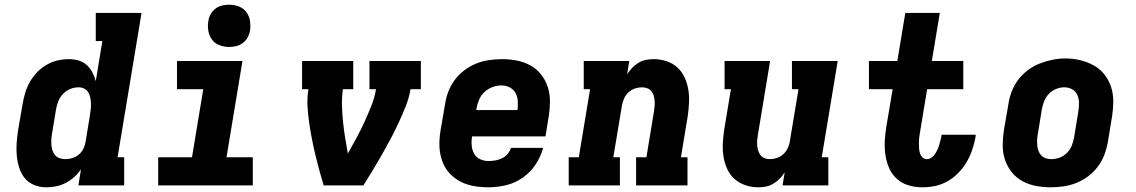

<svg xmlns="http://www.w3.org/2000/svg" viewBox="-20 -790 4840 818"><path d="M178 8Q151 8 126.5 -1.5Q102 -11 86 -30.5Q70 -50 62 -75Q54 -100 51.5 -126.5Q49 -153 51 -180.5Q53 -208 57 -235L76 -345Q80 -369 87 -393Q94 -417 106.5 -439.5Q119 -462 137 -481Q155 -500 177 -513Q199 -526 223.5 -532Q248 -538 273 -538Q294 -538 314 -532.5Q334 -527 349 -513.5Q364 -500 373.5 -482Q383 -464 388 -444L416 -615H388V-735H583L481 -120H509V0H314L325 -69Q313 -51 296.5 -36Q280 -21 260.5 -11Q241 -1 220 3.5Q199 8 178 8ZM259 -112Q274 -112 289.5 -117Q305 -122 317 -132.5Q329 -143 336 -158Q343 -173 345 -188L363 -298Q365 -311 366.5 -324Q368 -337 367.5 -349.5Q367 -362 364.5 -374.5Q362 -387 356 -397Q350 -407 339 -412.5Q328 -418 315 -418Q297 -418 279.5 -411Q262 -404 249 -390.5Q236 -377 229 -360Q222 -343 219 -326L201 -216Q199 -204 198.5 -191.5Q198 -179 199.5 -167.5Q201 -156 205 -145.5Q209 -135 216.5 -127Q224 -119 235.5 -115.5Q247 -112 259 -112Z M654 0V-120H798L846 -410H734V-530H1013L945 -120H1057V0ZM956 -590Q935 -590 915 -597.5Q895 -605 883 -621.5Q871 -638 867.5 -659Q864 -680 868 -702Q870 -717 878 -730.5Q886 -744 898.5 -753.5Q911 -763 926.5 -766.5Q942 -770 956 -770Q978 -770 997.5 -762.5Q1017 -755 1029.5 -738.5Q1042 -722 1045 -701Q1048 -680 1045 -658Q1042 -643 1034.5 -629.5Q1027 -616 1014 -606.5Q1001 -597 986 -593.5Q971 -590 956 -590Z M1359 0Q1349 -33 1340 -66Q1331 -99 1323 -132.5Q1315 -166 1308.5 -200Q1302 -234 1297 -268.5Q1292 -303 1290 -338.5Q1288 -374 1294 -410H1267V-530H1485V-410H1441Q1436 -375 1437 -340Q1438 -305 1441.5 -270.5Q1445 -236 1450.5 -202.5Q1456 -169 1462 -136Q1481 -169 1499 -202.5Q1517 -236 1532.5 -270Q1548 -304 1562 -339Q1576 -374 1582 -410H1554V-530H1773V-410H1729Q1723 -374 1709 -338.5Q1695 -303 1679 -268.5Q1663 -234 1645 -200Q1627 -166 1608 -132.5Q1589 -99 1569 -66Q1549 -33 1528 0Z M2061 8Q2037 8 2013 5Q1989 2 1967 -5.5Q1945 -13 1925.5 -26Q1906 -39 1891.5 -56Q1877 -73 1868 -94.5Q1859 -116 1855 -139Q1851 -162 1852 -186.5Q1853 -211 1857 -235L1876 -345Q1880 -373 1890 -399.5Q1900 -426 1917.5 -449.5Q1935 -473 1959 -491Q1983 -509 2009.5 -519.5Q2036 -530 2064 -534Q2092 -538 2119 -538Q2151 -538 2182 -532Q2213 -526 2239.5 -511.5Q2266 -497 2285 -473Q2304 -449 2313.5 -420Q2323 -391 2323 -359Q2323 -327 2318 -295L2304 -209H1991Q1988 -190 1989.5 -171Q1991 -152 1999.5 -136Q2008 -120 2025 -112Q2042 -104 2061 -104Q2075 -104 2090 -106.5Q2105 -109 2118.5 -115.5Q2132 -122 2142.5 -134Q2153 -146 2157 -160H2294Q2284 -123 2262 -89.5Q2240 -56 2207 -33Q2174 -10 2136 -1Q2098 8 2061 8ZM2009 -321H2185Q2187 -340 2186 -359Q2185 -378 2176.5 -393.5Q2168 -409 2152 -417.5Q2136 -426 2116 -426Q2097 -426 2078 -419Q2059 -412 2044 -398Q2029 -384 2021 -365Q2013 -346 2010 -327Z M2403 0V-120H2446L2494 -410H2467V-530H2661L2652 -474Q2662 -489 2674 -501.5Q2686 -514 2701 -523Q2716 -532 2732.5 -535Q2749 -538 2765 -538Q2794 -538 2820.5 -529Q2847 -520 2866.5 -502Q2886 -484 2897 -459.5Q2908 -435 2912.5 -408Q2917 -381 2915.5 -352Q2914 -323 2910 -295L2881 -120H2909V0H2690V-120H2734L2766 -314Q2768 -326 2769 -337.5Q2770 -349 2769 -360.5Q2768 -372 2765 -382.5Q2762 -393 2755 -401.5Q2748 -410 2737.5 -414Q2727 -418 2715 -418Q2700 -418 2685 -413Q2670 -408 2658 -397Q2646 -386 2639.5 -371.5Q2633 -357 2630 -342L2593 -120H2621V0Z M3210 8Q3182 8 3155.5 -1Q3129 -10 3109 -28Q3089 -46 3078 -70.5Q3067 -95 3062.5 -122Q3058 -149 3059.5 -178Q3061 -207 3065 -235L3094 -410H3067V-530H3261L3209 -216Q3207 -204 3206 -192.5Q3205 -181 3206 -169.5Q3207 -158 3210.5 -147.5Q3214 -137 3220.5 -128.5Q3227 -120 3237.5 -116Q3248 -112 3260 -112Q3275 -112 3290 -117Q3305 -122 3317 -133Q3329 -144 3336 -158.5Q3343 -173 3345 -188L3382 -410H3354V-530H3549L3481 -120H3509V0H3314L3323 -56Q3314 -41 3301.5 -28.5Q3289 -16 3274 -7Q3259 2 3242.5 5Q3226 8 3210 8Z M3909 8Q3879 8 3850.5 -0.5Q3822 -9 3801 -28Q3780 -47 3768.5 -73Q3757 -99 3752.5 -128.5Q3748 -158 3749.5 -188Q3751 -218 3756 -249L3783 -410H3682V-530H3803L3837 -735H3984L3950 -530H4084V-410H3930L3900 -229Q3898 -218 3896.5 -206.5Q3895 -195 3895 -183.5Q3895 -172 3895.5 -160.5Q3896 -149 3899 -138.5Q3902 -128 3909.5 -120Q3917 -112 3929 -112Q3939 -112 3948 -118Q3957 -124 3963 -133Q3969 -142 3973.5 -151.5Q3978 -161 3981 -171Q3984 -181 3986.5 -191Q3989 -201 3991 -211Q3991 -212 3991 -213.5Q3991 -215 3992 -216H4137Q4137 -214 4136.5 -211Q4136 -208 4136 -205Q4131 -178 4122 -151.5Q4113 -125 4098.5 -100Q4084 -75 4063 -53.5Q4042 -32 4016.5 -17.5Q3991 -3 3963.5 2.5Q3936 8 3909 8Z M4456 8Q4424 8 4393 2Q4362 -4 4335.5 -18.5Q4309 -33 4290 -57Q4271 -81 4261.5 -110Q4252 -139 4252 -171Q4252 -203 4257 -235L4276 -345Q4280 -373 4290 -399.5Q4300 -426 4317.5 -449.5Q4335 -473 4359 -491Q4383 -509 4410 -519.5Q4437 -530 4464.5 -535.5Q4492 -541 4520 -541Q4552 -541 4582.5 -533.5Q4613 -526 4639.5 -511.5Q4666 -497 4685 -473Q4704 -449 4713.5 -420Q4723 -391 4723 -359Q4723 -327 4718 -295L4700 -185Q4695 -157 4685 -130.5Q4675 -104 4657.5 -80.5Q4640 -57 4616 -39Q4592 -21 4565.5 -10.5Q4539 0 4511 4Q4483 8 4456 8ZM4459 -112Q4477 -112 4494.5 -118.5Q4512 -125 4525.5 -138.5Q4539 -152 4546 -169.5Q4553 -187 4556 -204L4574 -314Q4577 -333 4577 -351Q4577 -369 4570 -385Q4563 -401 4548 -409.5Q4533 -418 4514 -418Q4497 -418 4479.5 -411Q4462 -404 4449 -390.5Q4436 -377 4429 -360Q4422 -343 4419 -326L4401 -216Q4399 -204 4398.5 -191.5Q4398 -179 4399.5 -167.5Q4401 -156 4405 -145.5Q4409 -135 4417 -127Q4425 -119 4436 -115.5Q4447 -112 4459 -112Z"/></svg>

Font: Iosevka Curly Slab HvExObl
Style: Regular
Weight: 900
Width: 7
Italic angle: -9°
Monospace: yes
Designer: Belleve Invis
Foundry: Belleve Invis
Version: Version 11.1.0; ttfautohint (v1.8.3)